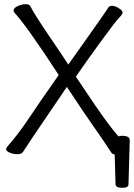

<svg xmlns="http://www.w3.org/2000/svg" viewBox="-20 -728 641 919"><path d="M547 -75Q555 -78 564 -78Q601 -78 601 -57V-56L595 155Q595 171 565 171Q535 171 533 155L529 12Q519 10 514 4Q504 -10 488 -35Q472 -60 430 -119.5Q388 -179 300 -312Q162 -110 136 -70.5Q110 -31 103 -20.5Q96 -10 89.5 0Q83 10 63 10Q43 10 26 2.5Q9 -5 9 -15Q9 -18 14 -25Q70 -89 116 -158.5Q162 -228 261 -369Q113 -596 53 -663Q45 -672 45 -677Q45 -690 65 -699Q85 -708 102 -708Q119 -708 124 -700Q149 -653 211 -562Q273 -471 307 -419Q369 -506 405.5 -558Q442 -610 461 -637Q480 -664 488 -676L500 -694Q505 -700 518 -700Q531 -700 549 -688.5Q567 -677 567 -668.5Q567 -660 550.5 -643.5Q534 -627 464 -531Q394 -435 343 -361Q456 -191 499 -135Q522 -104 547 -75Z"/></svg>

Font: ToneOZ-Pinyin-WenKai-Regular
Style: Regular
Weight: 400
Designer: Fontworks Inc.
Foundry: ToneOZ
Version: Version 0.240331